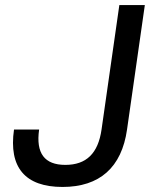

<svg xmlns="http://www.w3.org/2000/svg" viewBox="-20 -739 600 769"><path d="M230.5 9.8C378.9 9.8 467.3 -68.4 488.8 -220.2L560.1 -718.8H458L386.7 -220.2C373 -124.5 325.7 -78.6 241.7 -78.6C158.7 -78.6 123 -124.5 136.7 -220.2H36.1C14.2 -68.4 80.6 9.8 230.5 9.8Z"/></svg>

Font: Winston
Style: Italic
Weight: 400
Italic angle: -8.13011°
Designer: Vernon Adams, Kim Jin-seong, David Berlow, Cristiano Sobral
Foundry: The Winston Project Authors
Version: Version 3.004